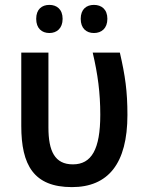

<svg xmlns="http://www.w3.org/2000/svg" viewBox="-20 -756 589 785"><path d="M128 -679C128 -640 151 -621 182 -621C212 -621 236 -640 236 -679C236 -718 212 -736 182 -736C151 -736 128 -718 128 -679ZM310 -679C310 -640 333 -621 364 -621C395 -621 419 -640 419 -679C419 -718 395 -736 364 -736C333 -736 310 -718 310 -679ZM274 9C422 9 501 -87 501 -286C501 -383 492 -446 470 -541H359C380 -452 390 -376 390 -287C390 -145 354 -84 278 -84C204 -84 178 -138 178 -235V-541H67V-241C67 -81 118 9 274 9Z"/></svg>

Font: Noto Sans UI SemiCondensed Medium
Style: Regular
Weight: 500
Width: 4
Designer: Monotype Design Team
Foundry: Monotype Imaging Inc.
Version: Version 1.901